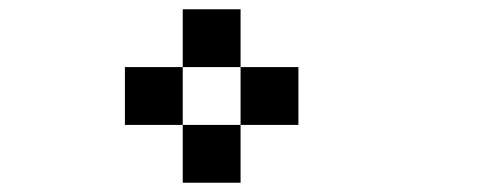

<svg xmlns="http://www.w3.org/2000/svg" viewBox="-20 -1020 1040 415"><path d="M375 -937.5V-1000H437.5H500V-937.5V-875H562.5H625V-812.5V-750H562.5H500V-687.5V-625H437.5H375V-687.5V-750H312.5H250V-812.5V-875H312.5H375ZM500 -812.5V-875H437.5H375V-812.5V-750H437.5H500Z"/></svg>

Font: Press Start 2P
Style: Regular
Weight: 500
Monospace: yes
Version: Version 2.14